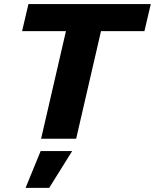

<svg xmlns="http://www.w3.org/2000/svg" viewBox="-20 -680 759 941"><path d="M719 -660 687.8 -527.4H475L353.2 0H181.4L303.2 -527.4H88.2L119.4 -660ZM333.6 60.4 221.2 240.6H105.4L179.2 60.4Z"/></svg>

Font: Work Sans
Style: Italic
Weight: 400
Italic angle: -13°
Designer: Wei Huang
Foundry: Wei Huang
Version: Version 2.012